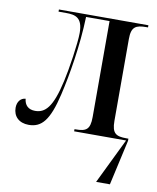

<svg xmlns="http://www.w3.org/2000/svg" viewBox="-84 -601 719 877"><g transform="rotate(10 275.5 -163.0)"><path d="M73 7C133 7 167 -32 196 -156C218 -250 242 -390 246 -524H355V-79C355 -20 336 -10 288 -10H283V0H524L422 210H486L533 0V-10H524C476 -10 456 -20 456 -79V-459C456 -516 477 -526 526 -526H533V-536H118V-526H153C196 -526 230 -518 230 -447C230 -399 211 -274 198 -218C170 -92 137 -61 91 -61C59 -61 42 -79 39 -108C17 -107 1 -88 1 -60C1 -20 28 7 73 7Z"/></g></svg>

Font: Noto Serif Display Condensed Medium
Style: Regular
Weight: 500
Width: 3
Designer: Monotype Design Team
Foundry: Monotype Imaging Inc.
Version: Version 2.009